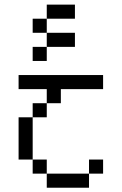

<svg xmlns="http://www.w3.org/2000/svg" viewBox="-20 -708 540 852"><path d="M437.5 62.5V0H375V62.5H187.5V125H375V62.5ZM437.5 -312.5V-375H62.5V-312.5H187.5V-250H125V-187.5H62.5V0H125V62.5H187.5V0H125V-187.5H187.5V-250H250V-312.5ZM312.5 -500V-562.5H187.5V-500H125V-437.5H187.5V-500ZM312.5 -625V-687.5H187.5V-625H125V-562.5H187.5V-625Z"/></svg>

Font: Unifont
Style: Regular
Weight: 500
Version: Version 15.1.04